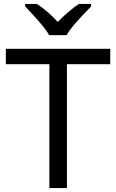

<svg xmlns="http://www.w3.org/2000/svg" viewBox="-20 -964 596 984"><path d="M323 0H233V-635H10V-714H545V-635H323ZM232 -784Q219 -807 197 -833.5Q175 -860 151 -886Q127 -912 109 -931V-944H169Q195 -927 223 -903Q251 -879 276 -852Q303 -879 331 -903Q359 -927 385 -944H447V-931Q428 -912 403.5 -886Q379 -860 356.5 -833.5Q334 -807 322 -784Z"/></svg>

Font: Go Noto Current
Style: Regular
Weight: 400
Designer: Monotype Design Team
Foundry: Monotype Imaging Inc.
Version: Version 2.007; ttfautohint (v1.8) -l 8 -r 50 -G 200 -x 14 -D